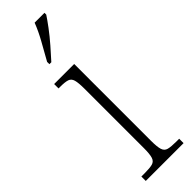

<svg xmlns="http://www.w3.org/2000/svg" viewBox="-263 -769 772 772"><g transform="rotate(-45 123.0 -383.0)"><path d="M23 0V-25H42Q71 -25 86 -29Q101 -33 106 -49Q111 -65 111 -98V-436Q111 -470 106.5 -486Q102 -502 88.5 -506.5Q75 -511 48 -511H38V-536H152V-99Q152 -65 157 -49Q162 -33 177 -29Q192 -25 222 -25H238V0ZM81 -619Q103 -658 123.5 -695Q144 -732 157 -766H213V-756Q202 -739 181.5 -711.5Q161 -684 136.5 -656Q112 -628 92 -606H81Z"/></g></svg>

Font: Noto Serif Ethiopic Condensed ExtraLight
Style: Regular
Weight: 200
Width: 3
Designer: Monotype Design Team
Foundry: Monotype Imaging Inc.
Version: Version 2.102; ttfautohint (v1.8.4.7-5d5b)